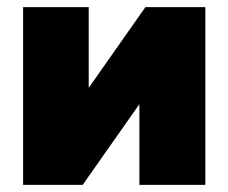

<svg xmlns="http://www.w3.org/2000/svg" viewBox="-20 -520 642 540"><path d="M229.5 -500V-273L389 -500H557.5V0H372V-227L212.5 0H45V-500Z"/></svg>

Font: Overused Grotesk Black
Style: Regular
Weight: 900
Version: Version 0.004